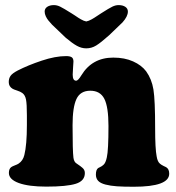

<svg xmlns="http://www.w3.org/2000/svg" viewBox="-20 -711 679 739"><path d="M369.1 -659.7Q400.4 -679.7 412.6 -685.5Q424.8 -691.4 436.5 -691.4Q452.1 -691.4 462.2 -684.8Q472.2 -678.2 472.2 -666.5Q472.2 -647.9 451.7 -625L399.9 -575.2Q368.2 -546.9 350.3 -535.9Q332.5 -524.9 312 -524.9Q293.5 -524.9 275.9 -534.7Q258.3 -544.4 233.4 -565.4L180.2 -616.2Q170.4 -627 165.5 -633.1Q160.6 -639.2 156.2 -648.4Q151.9 -657.7 151.9 -666.5Q151.9 -678.2 161.9 -684.8Q171.9 -691.4 187.5 -691.4Q199.2 -691.4 211.4 -685.5Q223.6 -679.7 255.4 -659.7Q260.3 -656.7 268.8 -651.1Q277.3 -645.5 281.2 -642.8Q285.2 -640.1 291.3 -636.7Q297.4 -633.3 302.2 -631.3Q307.1 -629.4 312 -628.4Q316.9 -629.4 321.8 -631.3Q326.7 -633.3 333 -636.7Q339.4 -640.1 343.3 -642.8Q347.2 -645.5 356 -651.1Q364.7 -656.7 369.1 -659.7ZM83.5 -230V-267.6Q83.5 -310.5 80.1 -327.9Q76.7 -345.2 65.9 -353Q58.6 -358.4 45.7 -362.5Q32.7 -366.7 28.8 -369.1Q13.7 -377.9 13.7 -395Q13.7 -409.2 20.5 -418.9Q27.3 -428.7 47.9 -439.5Q87.9 -460 140.4 -477.5Q192.9 -495.1 234.4 -495.1Q249 -495.1 255.9 -490.7Q262.7 -486.3 262.7 -474.1Q262.7 -465.8 261.2 -450.2Q259.8 -434.6 259.8 -423.8Q259.8 -400.4 272.9 -400.4Q280.8 -400.4 293 -420.9Q334.5 -489.3 416 -489.3Q460 -489.3 492.4 -474.6Q524.9 -460 542.5 -436.5Q564 -406.7 570.6 -366.2Q577.1 -325.7 577.1 -217.8Q577.1 -138.2 583 -108.9Q586.4 -87.9 596.2 -80.6Q600.6 -76.7 609.1 -72.5Q617.7 -68.4 619.6 -67.4Q631.3 -60.5 631.3 -42.5Q631.3 7.8 494.6 7.8Q455.1 7.8 430.2 6.1Q405.3 4.4 385.7 -0.7Q366.2 -5.9 357.7 -15.1Q349.1 -24.4 349.1 -39.1Q349.1 -58.6 358.4 -64.5Q360.4 -65.4 364.3 -67.4Q368.2 -69.3 371.8 -71.5Q375.5 -73.7 378.4 -76.7Q386.7 -84 391.1 -105Q397.5 -132.3 397.5 -226.1Q397.5 -299.3 381.6 -330.6Q365.7 -361.8 327.6 -361.8Q289.1 -361.8 274.2 -329.8Q259.3 -297.9 259.3 -229Q259.3 -130.4 262.7 -103.5Q265.1 -86.4 276.4 -80.6Q291 -70.8 296.9 -65.4Q306.6 -57.6 306.6 -44.9Q306.6 -14.6 271.7 -3.7Q236.8 7.3 158.2 7.3Q90.3 7.3 52.2 -6.6Q14.2 -20.5 14.2 -45.4Q14.2 -61.5 23.4 -67.9Q27.3 -70.8 37.1 -74.5Q46.9 -78.1 51.3 -81.1Q68.4 -92.3 73.7 -114.3Q83.5 -153.3 83.5 -230Z"/></svg>

Font: Cooper* ExtraBold
Style: Regular
Weight: 800
Designer: Owen Earl
Foundry: indestructible type*
Version: Version 0.001